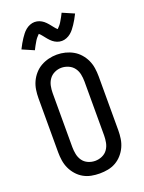

<svg xmlns="http://www.w3.org/2000/svg" viewBox="-178 -1056 857 1145"><g transform="rotate(-20 250.0 -483.0)"><path d="M250 8Q223 8 197 3Q171 -2 148 -15Q125 -28 107 -48.5Q89 -69 78 -93Q67 -117 63 -143.5Q59 -170 59 -196V-539Q59 -565 63 -591.5Q67 -618 78 -642Q89 -666 107 -686.5Q125 -707 148 -720Q171 -733 197 -739.5Q223 -746 250 -746Q277 -746 303 -739.5Q329 -733 352 -720Q375 -707 393 -686.5Q411 -666 422 -642Q433 -618 437 -591.5Q441 -565 441 -539V-196Q441 -170 437 -143.5Q433 -117 422 -93Q411 -69 393 -48.5Q375 -28 352 -15Q329 -2 303 3Q277 8 250 8ZM250 -72Q273 -72 294.5 -81.5Q316 -91 329 -109.5Q342 -128 346.5 -151Q351 -174 351 -196V-539Q351 -561 346.5 -584Q342 -607 328.5 -625.5Q315 -644 293 -653.5Q271 -663 249 -663Q226 -663 205 -653Q184 -643 171 -624.5Q158 -606 153.5 -583.5Q149 -561 149 -539V-196Q149 -174 153.5 -151Q158 -128 171 -109.5Q184 -91 205.5 -81.5Q227 -72 250 -72ZM308 -812Q300 -812 292.5 -813.5Q285 -815 278.5 -817.5Q272 -820 265 -824Q258 -828 252.5 -832.5Q247 -837 241 -843Q235 -849 230.5 -854.5Q226 -860 221.5 -865.5Q217 -871 211.5 -878Q206 -885 201.5 -890Q197 -895 192 -899Q190 -897 186 -892.5Q182 -888 180 -886Q178 -884 175.5 -881Q173 -878 170.5 -874.5Q168 -871 165.5 -867Q163 -863 160.5 -858.5Q158 -854 155 -849Q152 -844 149 -838.5Q146 -833 143 -827Q140 -821 137 -815L63 -847Q72 -865 80.5 -880Q89 -895 97.5 -907.5Q106 -920 114.5 -931Q123 -942 135 -952Q147 -962 162 -968Q177 -974 192 -974Q200 -974 207.5 -972.5Q215 -971 221.5 -968.5Q228 -966 235 -962Q242 -958 247.5 -953.5Q253 -949 259 -943Q265 -937 269.5 -931.5Q274 -926 278.5 -920.5Q283 -915 288.5 -908Q294 -901 298.5 -896Q303 -891 308 -887Q310 -889 314 -893.5Q318 -898 320 -900Q322 -902 324.5 -905Q327 -908 329.5 -911.5Q332 -915 334.5 -919Q337 -923 339.5 -927.5Q342 -932 345 -937Q348 -942 351 -947.5Q354 -953 357 -959Q360 -965 363 -971L437 -939Q428 -921 419.5 -906Q411 -891 402.5 -878.5Q394 -866 385.5 -855Q377 -844 365 -834Q353 -824 338 -818Q323 -812 308 -812Z"/></g></svg>

Font: Iosevka Slab Medium
Style: Regular
Weight: 500
Monospace: yes
Designer: Belleve Invis
Foundry: Belleve Invis
Version: Version 11.1.1; ttfautohint (v1.8.3)